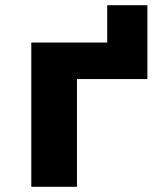

<svg xmlns="http://www.w3.org/2000/svg" viewBox="-20 -716 640 736"><path d="M100 0V-553H391V-696H545V-413H275V0Z"/></svg>

Font: Noto Sans Mono Black
Style: Regular
Weight: 900
Designer: Monotype Design Team
Foundry: Monotype Imaging Inc.
Version: Version 2.014